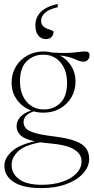

<svg xmlns="http://www.w3.org/2000/svg" viewBox="-20 -700 480 985"><path d="M203.5 -122Q177.5 -122 153.5 -128.5Q125 -119.5 113 -105.2Q101 -91 101 -73.5Q101 -57 111.2 -43.5Q121.5 -30 154.8 -19.2Q188 -8.5 257.5 0Q327 8.5 366.2 23.5Q405.5 38.5 421.5 61Q437.5 83.5 437.5 115Q437.5 155 406.8 189.2Q376 223.5 321 244.2Q266 265 192 265Q98.5 265 50.5 233.8Q2.5 202.5 2.5 151Q2.5 110 41.5 75.8Q80.5 41.5 158.5 25Q103 13 84 -7.2Q65 -27.5 65 -52Q65 -78.5 83.8 -99.8Q102.5 -121 140 -133Q95 -150 67.2 -188Q39.5 -226 39.5 -275.5Q39.5 -321.5 61 -357.8Q82.5 -394 119.8 -415Q157 -436 203.5 -436Q226.5 -436 247.5 -430.5Q297.5 -427 329 -428.5Q360.5 -430 380.8 -433Q401 -436 418 -436Q439.5 -436 439.5 -417Q439.5 -403 430.8 -393.2Q422 -383.5 409 -383.5Q390.5 -383.5 363.8 -396.5Q337 -409.5 287.5 -415.5Q324 -396 345.8 -361Q367.5 -326 367.5 -282Q367.5 -236.5 346 -200.2Q324.5 -164 287.2 -143Q250 -122 203.5 -122ZM205 -138.5Q255.5 -138.5 289.8 -172Q324 -205.5 324 -274Q324 -339.5 290.5 -379.5Q257 -419.5 202 -419.5Q152 -419.5 117.2 -385.8Q82.5 -352 82.5 -283.5Q82.5 -218 116.5 -178.2Q150.5 -138.5 205 -138.5ZM39.5 146Q39.5 190.5 77.8 219.2Q116 248 194.5 248Q254.5 248 300.5 232.2Q346.5 216.5 372.5 189Q398.5 161.5 398.5 126.5Q398.5 91 360.5 66.8Q322.5 42.5 225.5 34.5Q205 33 187.5 30Q105.5 45 72.5 76.8Q39.5 108.5 39.5 146ZM254.5 -537Q254.5 -521 244.5 -510.2Q234.5 -499.5 214.5 -499.5Q192.5 -499.5 177 -517.2Q161.5 -535 161.5 -570Q161.5 -610 188.5 -638Q215.5 -666 276 -680V-663Q229.5 -652 210.2 -633.5Q191 -615 191 -594.5Q191 -576.5 200.5 -566.8Q210 -557 222.8 -552.2Q235.5 -547.5 245 -544.5Q254.5 -541.5 254.5 -537Z"/></svg>

Font: Newsreader 16pt ExtraLight
Style: Regular
Weight: 275
Designer: Hugues Gentile
Foundry: Production Type
Version: Version 1.003; ttfautohint (v1.8.3)